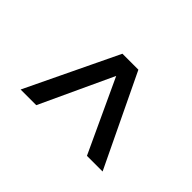

<svg xmlns="http://www.w3.org/2000/svg" viewBox="-123 -716 876 876"><g transform="rotate(-45 315.0 -277.5)"><path d="M496 -254 93 -441V-542L537 -329V-226L93 -13V-114L496 -301Z"/></g></svg>

Font: TikTok Sans 24pt Medium
Style: Regular
Weight: 500
Version: Version 4.000